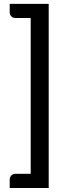

<svg xmlns="http://www.w3.org/2000/svg" viewBox="-20 -790 350 960"><path d="M223.5 150H28.5V107.5Q28.5 96 36.5 87.5Q44.5 79 57.5 79H133.5V-700H57.5Q44.5 -700 36.5 -708.2Q28.5 -716.5 28.5 -728V-770.5H223.5Z"/></svg>

Font: Lato SemiBold
Style: Regular
Weight: 600
Designer: Lukasz Dziedzic with Adam Twardoch and Botio Nikoltchev
Foundry: tyPoland Lukasz Dziedzic
Version: Version 2.015; 2015-08-06; http://www.latofonts.com/